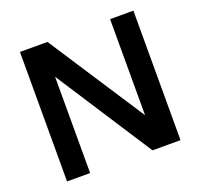

<svg xmlns="http://www.w3.org/2000/svg" viewBox="-120 -823 1001 958"><g transform="rotate(-20 380.0 -344.0)"><path d="M78.8 0H201.2V-511.2L532.5 0H681.2V-687.5H557.5V-177.5L225 -687.5H78.8Z"/></g></svg>

Font: Cambay
Style: Bold
Weight: 700
Designer: Pooja Saxena
Foundry: Pooja Saxena
Version: Version 1.096;PS 001.096;hotconv 1.0.70;makeotf.lib2.5.58329